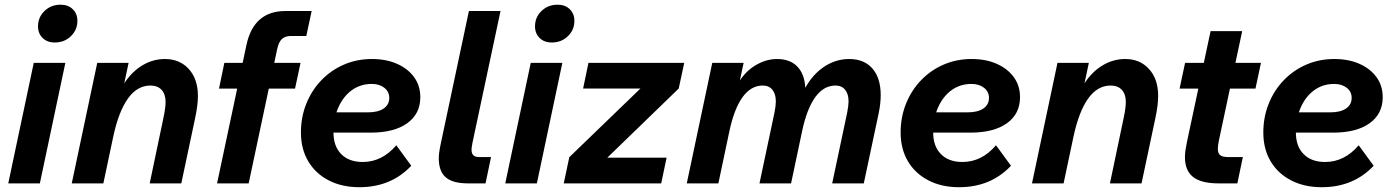

<svg xmlns="http://www.w3.org/2000/svg" viewBox="-20 -766 5828 802"><path d="M14.5 0 121 -503.5H253L146.5 0ZM138.8 -655.8Q138.8 -694.1 166.1 -720.3Q193.4 -746.4 233.2 -746.4Q264.8 -746.4 284 -727.5Q303.3 -708.6 303.3 -679Q303.3 -641.2 276.1 -614.8Q249 -588.5 208.8 -588.5Q177.2 -588.5 158 -607.4Q138.8 -626.3 138.8 -655.8Z M279.7 0 386.2 -503.5H517.2L483.9 -346.8L457.2 -321.5Q473.6 -382.4 504.9 -426.7Q536.1 -471.1 578.6 -495.3Q621.1 -519.5 669.3 -519.5Q730.8 -519.5 768.7 -477.6Q806.7 -435.8 806.7 -365.5Q806.7 -346.7 804 -324.5Q801.4 -302.2 795.1 -272.7L737.3 0H605.3L662.5 -272.7Q667.1 -293.6 669.4 -311.4Q671.7 -329.2 671.7 -339.9Q671.7 -372.3 655.1 -390.5Q638.5 -408.7 608.4 -408.7Q553.1 -408.7 514.3 -354.4Q475.6 -300.2 453.1 -195.6L411.7 0Z M886.7 0 1009.3 -577.5Q1039.4 -720 1172.5 -720H1281.8L1259.5 -615.7H1195.4Q1171.2 -615.7 1157.6 -603.1Q1144.1 -590.5 1137.7 -560.5L1018.7 0ZM894.8 -395.9 917.1 -503.5H1235.4L1212.4 -395.9Z M1322.9 -212V-296.7H1516.5Q1559.1 -296.7 1582.5 -312.7Q1606 -328.7 1606 -357Q1606 -383.1 1585.4 -399.3Q1564.8 -415.4 1532.8 -415.4Q1486.2 -415.4 1450.2 -389.7Q1414.3 -363.9 1393.7 -318Q1373 -272.1 1373 -212.3Q1373 -154.9 1405.4 -122.2Q1437.7 -89.4 1495.1 -89.4Q1575.8 -89.4 1635.4 -159.2L1697.9 -73.6Q1613.4 16 1481.2 16Q1408.1 16 1353 -12.6Q1297.8 -41.1 1267.4 -92.5Q1237 -143.8 1237 -212.6Q1237 -277.3 1259.7 -333.4Q1282.3 -389.4 1322.8 -431.3Q1363.2 -473.2 1417 -496.3Q1470.8 -519.5 1533.1 -519.5Q1593.6 -519.5 1638.9 -499.2Q1684.2 -479 1710 -443.4Q1735.7 -407.8 1735.7 -360.2Q1735.7 -290.4 1681 -251.2Q1626.3 -212 1528.6 -212Z M1821.7 -168.7 1938.7 -720H2070.7L1954 -171.8Q1952.3 -161.5 1951 -154.4Q1949.7 -147.2 1949.7 -140.4Q1949.7 -124.7 1957.5 -117.2Q1965.4 -109.8 1982.8 -109.8H2031.1L2008.1 0H1934.8Q1871.3 0 1842.1 -25.1Q1812.8 -50.1 1812.8 -105.7Q1812.8 -116.7 1815.1 -132.7Q1817.4 -148.7 1821.7 -168.7Z M2090.5 0 2197 -503.5H2329L2222.5 0ZM2214.8 -655.8Q2214.8 -694.1 2242.1 -720.3Q2269.4 -746.4 2309.2 -746.4Q2340.8 -746.4 2360 -727.5Q2379.3 -708.6 2379.3 -679Q2379.3 -641.2 2352.1 -614.8Q2325 -588.5 2284.8 -588.5Q2253.2 -588.5 2234 -607.4Q2214.8 -626.3 2214.8 -655.8Z M2334.8 0 2358 -109.4 2655.2 -396.3H2415.7L2438 -503.5H2838.1L2815.1 -396.3L2516.9 -107.5H2764.5L2741.9 0Z M2848.7 0 2955.2 -503.5H3086.2L3063.4 -396.1L3053.2 -398.8Q3081.4 -458 3128.7 -488.8Q3176.1 -519.5 3225.7 -519.5Q3284.8 -519.5 3315.6 -482.3Q3346.5 -445.1 3344.1 -374.9L3333.1 -377.9Q3364.5 -445.8 3415.8 -482.7Q3467.1 -519.5 3526.9 -519.5Q3589.5 -519.5 3624.1 -479.9Q3658.8 -440.2 3658.8 -368.7Q3658.8 -352.5 3656.8 -333.4Q3654.8 -314.4 3650.4 -293.2L3588.1 0H3456.1L3519 -297Q3521.8 -310.8 3523.1 -322.6Q3524.5 -334.3 3524.5 -342.5Q3524.5 -373.5 3510.1 -391.1Q3495.6 -408.7 3469.9 -408.7Q3420.4 -408.7 3385.3 -360Q3350.2 -311.3 3330.3 -217.3L3284.4 0H3152.4L3215.3 -297Q3218 -310.8 3219.4 -322.6Q3220.7 -334.3 3220.7 -342.5Q3220.7 -373.5 3206.3 -391.1Q3191.9 -408.7 3166.1 -408.7Q3116.7 -408.7 3081.6 -360Q3046.5 -311.3 3026.6 -217.3L2980.7 0Z M3827.9 -212V-296.7H4021.5Q4064.1 -296.7 4087.5 -312.7Q4111 -328.7 4111 -357Q4111 -383.1 4090.4 -399.3Q4069.8 -415.4 4037.8 -415.4Q3991.2 -415.4 3955.2 -389.7Q3919.3 -363.9 3898.7 -318Q3878 -272.1 3878 -212.3Q3878 -154.9 3910.4 -122.2Q3942.7 -89.4 4000.1 -89.4Q4080.8 -89.4 4140.4 -159.2L4202.9 -73.6Q4118.4 16 3986.2 16Q3913.1 16 3858 -12.6Q3802.8 -41.1 3772.4 -92.5Q3742 -143.8 3742 -212.6Q3742 -277.3 3764.7 -333.4Q3787.3 -389.4 3827.8 -431.3Q3868.2 -473.2 3922 -496.3Q3975.8 -519.5 4038.1 -519.5Q4098.6 -519.5 4143.9 -499.2Q4189.2 -479 4215 -443.4Q4240.7 -407.8 4240.7 -360.2Q4240.7 -290.4 4186 -251.2Q4131.3 -212 4033.6 -212Z M4290.7 0 4397.2 -503.5H4528.2L4494.9 -346.8L4468.2 -321.5Q4484.6 -382.4 4515.9 -426.7Q4547.1 -471.1 4589.6 -495.3Q4632.1 -519.5 4680.3 -519.5Q4741.8 -519.5 4779.7 -477.6Q4817.7 -435.8 4817.7 -365.5Q4817.7 -346.7 4815 -324.5Q4812.4 -302.2 4806.1 -272.7L4748.3 0H4616.3L4673.5 -272.7Q4678.1 -293.6 4680.4 -311.4Q4682.7 -329.2 4682.7 -339.9Q4682.7 -372.3 4666.1 -390.5Q4649.5 -408.7 4619.4 -408.7Q4564.1 -408.7 4525.3 -354.4Q4486.6 -300.2 4464.1 -195.6L4422.7 0Z M4938.2 -174.1 5036.7 -636H5168.7L5071.4 -179.1Q5069.4 -167.7 5068.2 -159.7Q5067 -151.7 5067 -144.7Q5067 -125.6 5077 -117.7Q5087 -109.8 5111.6 -109.8H5171.5L5148.5 0H5070.7Q4997.2 0 4963.4 -26.9Q4929.6 -53.8 4929.6 -110Q4929.6 -123.3 4931.9 -139.2Q4934.2 -155.2 4938.2 -174.1ZM4907.2 -395.9 4930.2 -503.5H5247.1L5224.2 -395.9Z M5342.9 -212V-296.7H5536.5Q5579.1 -296.7 5602.5 -312.7Q5626 -328.7 5626 -357Q5626 -383.1 5605.4 -399.3Q5584.8 -415.4 5552.8 -415.4Q5506.2 -415.4 5470.2 -389.7Q5434.3 -363.9 5413.7 -318Q5393 -272.1 5393 -212.3Q5393 -154.9 5425.4 -122.2Q5457.7 -89.4 5515.1 -89.4Q5595.8 -89.4 5655.4 -159.2L5717.9 -73.6Q5633.4 16 5501.2 16Q5428.1 16 5373 -12.6Q5317.8 -41.1 5287.4 -92.5Q5257 -143.8 5257 -212.6Q5257 -277.3 5279.7 -333.4Q5302.3 -389.4 5342.8 -431.3Q5383.2 -473.2 5437 -496.3Q5490.8 -519.5 5553.1 -519.5Q5613.6 -519.5 5658.9 -499.2Q5704.2 -479 5730 -443.4Q5755.7 -407.8 5755.7 -360.2Q5755.7 -290.4 5701 -251.2Q5646.3 -212 5548.6 -212Z"/></svg>

Font: Wix Madefor Text
Style: Italic
Weight: 400
Italic angle: -12°
Designer: Dalton Maag Ltd
Foundry: Dalton Maag Ltd
Version: Version 3.100